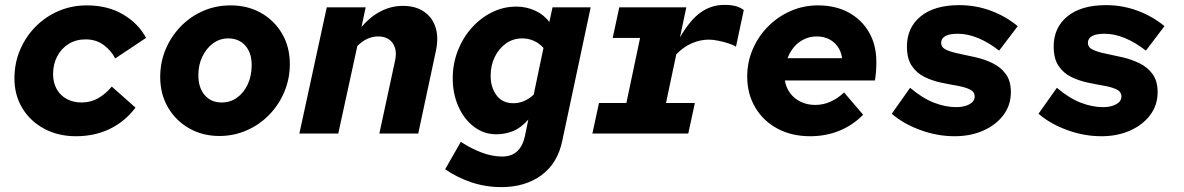

<svg xmlns="http://www.w3.org/2000/svg" viewBox="-20 -546 4840 785"><path d="M291 11Q218 11 161 -19.5Q104 -50 71.5 -103.5Q39 -157 39 -225Q39 -288 62 -342Q85 -396 125.5 -437Q166 -478 219.5 -501Q273 -524 335 -524Q421 -524 484 -486.5Q547 -449 577 -391L451 -307Q435 -339 404 -362Q373 -385 330 -385Q290 -385 260 -366Q230 -347 213.5 -315Q197 -283 197 -243Q197 -208 212 -181.5Q227 -155 253.5 -141Q280 -127 313 -127Q351 -127 381.5 -144.5Q412 -162 437 -192L534 -106Q491 -49 429 -19Q367 11 291 11Z M877 10Q808 10 753 -21.5Q698 -53 666.5 -107.5Q635 -162 635 -231Q635 -292 657.5 -345Q680 -398 719.5 -438.5Q759 -479 811 -501.5Q863 -524 923 -524Q993 -524 1047.5 -493Q1102 -462 1133.5 -408Q1165 -354 1165 -284Q1165 -224 1142.5 -170.5Q1120 -117 1080.5 -76.5Q1041 -36 988.5 -13Q936 10 877 10ZM886 -127Q922 -127 949.5 -147Q977 -167 993 -201.5Q1009 -236 1009 -280Q1009 -330 983 -359.5Q957 -389 913 -389Q879 -389 851.5 -369Q824 -349 807.5 -315Q791 -281 791 -239Q791 -187 817 -157Q843 -127 886 -127Z M1204 0 1316 -516H1475L1458 -436Q1494 -478 1537 -500Q1580 -522 1627 -522Q1679 -522 1713.5 -498.5Q1748 -475 1761 -433.5Q1774 -392 1762 -337L1690 0H1531L1595 -297Q1605 -341 1586 -369Q1567 -397 1526 -397Q1480 -397 1441 -358L1363 0Z M2030 219Q1966 219 1907.5 199.5Q1849 180 1800 146L1864 34Q1907 62 1950 78Q1993 94 2033 94Q2071 94 2094 73Q2117 52 2126 11L2140 -57Q2110 -23 2077.5 -10Q2045 3 2009 3Q1958 3 1917.5 -28Q1877 -59 1854 -111Q1831 -163 1831 -226Q1831 -285 1851.5 -338Q1872 -391 1908 -431.5Q1944 -472 1991 -495.5Q2038 -519 2091 -519Q2132 -519 2168 -502.5Q2204 -486 2226 -456L2239 -516H2395L2279 29Q2260 122 2193.5 170.5Q2127 219 2030 219ZM2079 -124Q2124 -124 2162 -159L2202 -350Q2185 -369 2163 -379Q2141 -389 2115 -389Q2078 -389 2049 -368.5Q2020 -348 2003 -313.5Q1986 -279 1986 -236Q1986 -189 2010 -156.5Q2034 -124 2079 -124Z M2402 0 2429 -125H2541L2597 -391H2485L2512 -516H2786L2760 -393Q2801 -464 2844.5 -495Q2888 -526 2941 -526Q2970 -526 2988 -521Q3006 -516 3021 -505L2989 -355Q2979 -362 2959 -368.5Q2939 -375 2917 -379.5Q2895 -384 2878 -384Q2843 -384 2808.5 -369Q2774 -354 2745 -324L2703 -125H2821L2794 0Z M3292 11Q3217 11 3159 -20Q3101 -51 3068 -106.5Q3035 -162 3035 -233Q3035 -292 3057.5 -344.5Q3080 -397 3120 -437.5Q3160 -478 3212.5 -501Q3265 -524 3324 -524Q3396 -524 3449.5 -495Q3503 -466 3533 -414Q3563 -362 3563 -293Q3563 -270 3561.5 -251.5Q3560 -233 3557 -217H3189Q3194 -187 3211 -164.5Q3228 -142 3254.5 -129.5Q3281 -117 3313 -117Q3346 -117 3376 -130.5Q3406 -144 3431 -168L3509 -77Q3467 -34 3412 -11.5Q3357 11 3292 11ZM3200 -308H3423Q3419 -336 3405 -355.5Q3391 -375 3369.5 -386Q3348 -397 3319 -397Q3292 -397 3268.5 -386Q3245 -375 3227.5 -355Q3210 -335 3200 -308Z M3883 11Q3812 11 3742.5 -14.5Q3673 -40 3626 -81L3701 -187Q3752 -144 3799 -126Q3846 -108 3890 -108Q3923 -108 3944 -120Q3965 -132 3965 -151Q3965 -171 3945 -180.5Q3925 -190 3893.5 -195.5Q3862 -201 3826.5 -208.5Q3791 -216 3759.5 -231.5Q3728 -247 3708 -276.5Q3688 -306 3688 -356Q3688 -433 3744 -479Q3800 -525 3902 -525Q3970 -525 4031.5 -502Q4093 -479 4141 -439L4065 -339Q4023 -372 3980 -390Q3937 -408 3896 -408Q3862 -408 3845 -398.5Q3828 -389 3828 -371Q3828 -352 3848.5 -342.5Q3869 -333 3901.5 -326.5Q3934 -320 3970.5 -311.5Q4007 -303 4039.5 -287Q4072 -271 4092.5 -243Q4113 -215 4113 -169Q4113 -116 4082.5 -75.5Q4052 -35 4000 -12Q3948 11 3883 11Z M4483 11Q4412 11 4342.5 -14.5Q4273 -40 4226 -81L4301 -187Q4352 -144 4399 -126Q4446 -108 4490 -108Q4523 -108 4544 -120Q4565 -132 4565 -151Q4565 -171 4545 -180.5Q4525 -190 4493.5 -195.5Q4462 -201 4426.5 -208.5Q4391 -216 4359.5 -231.5Q4328 -247 4308 -276.5Q4288 -306 4288 -356Q4288 -433 4344 -479Q4400 -525 4502 -525Q4570 -525 4631.5 -502Q4693 -479 4741 -439L4665 -339Q4623 -372 4580 -390Q4537 -408 4496 -408Q4462 -408 4445 -398.5Q4428 -389 4428 -371Q4428 -352 4448.5 -342.5Q4469 -333 4501.5 -326.5Q4534 -320 4570.5 -311.5Q4607 -303 4639.5 -287Q4672 -271 4692.5 -243Q4713 -215 4713 -169Q4713 -116 4682.5 -75.5Q4652 -35 4600 -12Q4548 11 4483 11Z"/></svg>

Font: Red Hat Mono
Style: Italic
Weight: 300
Italic angle: -12°
Monospace: yes
Designer: Pentagram, MCKL
Foundry: Pentagram, MCKL
Version: Version 1.023